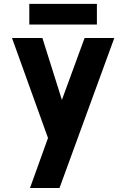

<svg xmlns="http://www.w3.org/2000/svg" viewBox="-20 -690 632 960"><path d="M403 -500H551.5L277.5 250H130L220 0L40 -500H192L289.5 -190.5ZM126.5 -670.5H464.5V-567.5H126.5Z"/></svg>

Font: Urbanist ExtraBold
Style: Regular
Weight: 800
Designer: Corey Hu
Foundry: Corey Hu
Version: Version 1.330; ttfautohint (v1.8.4.7-5d5b)